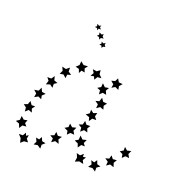

<svg xmlns="http://www.w3.org/2000/svg" viewBox="-107 -485 527 551"><g transform="rotate(20 156.0 -209.5)"><path d="M234 -42 238 -31 249 -28 239 -21V-9L229 -16L216 -15L223 -25L218 -36L228 -33ZM192 -46V-37L201 -38L195 -28L200 -18L187 -21L175 -16L177 -29L172 -41L183 -38ZM15 -46 18 -38 25 -42 23 -31 30 -22 18 -21 9 -13 6 -26 -3 -36H9ZM62 -50 67 -39 78 -37 69 -29V-17L59 -24L47 -22L52 -32L47 -43L57 -41ZM268 -69 275 -60 287 -61 281 -51 285 -39 273 -43 263 -36 264 -48 254 -55 265 -58ZM96 -78 104 -69 116 -70 109 -60 114 -48 102 -52 92 -45 93 -57 83 -63 94 -67ZM-13 -87 -4 -79 7 -81 3 -71 10 -63 -2 -62 -8 -52 -13 -64 -24 -68 -14 -75ZM165 -92 174 -83 186 -86 181 -75 187 -67H176L169 -57L165 -68L154 -73L164 -79ZM296 -105 305 -97 317 -100 312 -89 318 -79 306 -80 298 -72 296 -83 286 -88 296 -94ZM125 -114 134 -106 146 -109 141 -98 147 -88 135 -89 127 -81 125 -92 114 -97 124 -103ZM163 -136 170 -127H182L176 -118L180 -107L169 -110L160 -102L159 -114L149 -120L160 -124ZM-4 -136 3 -126H14L7 -117L11 -106L0 -110L-9 -102L-10 -114L-19 -121L-8 -125ZM168 -172 177 -165 188 -169 185 -158 192 -149H180L173 -139L170 -150L158 -154L168 -161ZM13 -183 18 -172 30 -170 21 -162 23 -151 13 -156 2 -150 4 -162 -5 -170 8 -172ZM186 -215 193 -205 205 -204 198 -195 201 -184 190 -188 180 -181 181 -193 171 -200 182 -203ZM37 -227 40 -215 51 -211 42 -205V-193L33 -200L21 -196L25 -208L18 -217H30ZM174 -255 183 -246 195 -248 189 -238 194 -227 183 -229 174 -221 173 -233 163 -237 173 -243ZM70 -265V-253L80 -246L69 -243L68 -232L59 -240L48 -238L53 -249L48 -260L60 -257ZM210 -283 216 -273 228 -272 220 -263 222 -252 211 -257 201 -251 203 -262 194 -270 205 -273ZM155 -288 156 -276 165 -267 153 -266 147 -256 143 -265 133 -263 139 -273 133 -283 145 -281ZM94 -293 104 -285 117 -286 110 -277 114 -266 104 -268 99 -259 95 -270 84 -273 93 -281ZM97 -399 102 -403 101 -410 107 -406 113 -409 111 -403 116 -398H109L106 -392L104 -398ZM126 -356 131 -360 130 -366 136 -363 142 -366 141 -360 145 -355 139 -354 135 -349 133 -355ZM111 -377 116 -382 115 -389 122 -385 128 -388 127 -381 132 -376 124 -375 121 -369 118 -376Z"/></g></svg>

Font: Santa christmas start
Style: Regular
Weight: 400
Designer: MUHAMMAD YONI
Version: Version 001.000